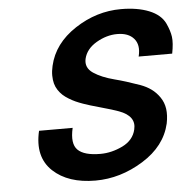

<svg xmlns="http://www.w3.org/2000/svg" viewBox="-53 -789 840 853"><g transform="rotate(-5 367.0 -362.5)"><path d="M577.1 -520 578.1 -522Q589.8 -571.3 565.4 -599.6Q541 -627.9 491.2 -627.9Q443.8 -627.9 397.9 -601.1Q352.1 -574.2 341.8 -530.8Q333 -491.2 369.1 -466.8Q404.8 -442.9 461.9 -428.2Q509.8 -416 574.2 -393.1Q601.1 -383.3 622.1 -368.2Q643.1 -353 658.9 -330.1Q674.8 -307.1 679 -278.3Q683.1 -249.5 675.8 -212.9Q652.8 -113.3 551.8 -50.8Q450.2 12.2 338.9 12.2Q217.3 12.2 149.9 -50.8Q81.1 -115.2 107.9 -230H257.8Q241.7 -160.6 270 -132.3Q298.3 -104 371.1 -104Q420.9 -104 470.2 -127.9Q519 -151.9 529.8 -199.2Q543.9 -257.8 469.2 -285.2Q444.8 -294.4 390.9 -309.3Q336.9 -324.2 313 -333Q294.9 -339.4 280.5 -345.9Q266.1 -352.5 251.2 -361.6Q236.3 -370.6 225.3 -380.6Q214.4 -390.6 205.3 -404.3Q196.3 -418 192.1 -433.6Q188 -449.2 187.7 -469.2Q187.5 -489.3 192.9 -512.2Q215.3 -610.4 312 -673.8Q408.2 -736.8 517.1 -736.8Q590.3 -736.8 642.1 -716.1Q693.8 -695.3 712.9 -655.8Q728.5 -622.6 732.4 -595Q736.3 -567.4 727.1 -520Z"/></g></svg>

Font: Perun
Style: Bold Italic
Weight: 700
Italic angle: -12°
Foundry: Copyright (c) Stefan Peev, Context Ltd, 2016
Version: Version 001.000